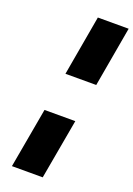

<svg xmlns="http://www.w3.org/2000/svg" viewBox="-176 -875 748 1078"><g transform="rotate(20 198.0 -335.5)"><path d="M149 -451 212 -810H396L333 -451ZM44 139 108 -220H292L228 139Z"/></g></svg>

Font: Tomorrow
Style: Bold Italic
Weight: 700
Italic angle: -10°
Designer: Tony de Marco, Monica Rizzolli
Foundry: Just in Type
Version: Version 2.002